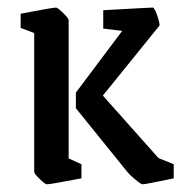

<svg xmlns="http://www.w3.org/2000/svg" viewBox="-20 -475 478 504"><path d="M103 8.8Q98.6 8.8 84.2 -5.1Q69.8 -19 69.8 -23.9V-388.2L34.2 -401.9V-439Q118.2 -455.1 127 -455.1Q131.3 -455.1 145.8 -440.9Q160.2 -426.8 160.2 -421.9V-59.1L193.8 -43.9V-6.8Q111.8 8.8 103 8.8ZM354 8.8Q350.1 8.8 335 -3.9Q319.8 -16.6 314.9 -22.9L179.2 -190.9V-231.9L300.8 -394L251 -399.9V-448.2Q372.1 -455.1 380.9 -455.1Q385.3 -455.1 392.1 -436Q398.9 -417 398.9 -408.2L250 -224.1L396 -60.1L436 -43.9V-6.8Q361.8 8.8 354 8.8Z"/></svg>

Font: Grenze
Style: Regular
Weight: 400
Designer: Renata Polastri
Foundry: Omnibus-Type
Version: Version 1.002;PS 001.002;hotconv 1.0.88;makeotf.lib2.5.64775